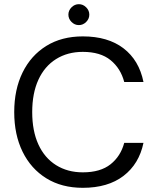

<svg xmlns="http://www.w3.org/2000/svg" viewBox="-20 -886 754 918"><path d="M376 12Q275 12 201.5 -33.5Q128 -79 88 -160.5Q48 -242 48 -350Q48 -458 88 -539.5Q128 -621 201.5 -666.5Q275 -712 376 -712Q496 -712 570.5 -655Q645 -598 666 -494H574Q557 -559 508.5 -598.5Q460 -638 376 -638Q303 -638 248 -603.5Q193 -569 163.5 -504.5Q134 -440 134 -350Q134 -260 163.5 -195.5Q193 -131 248 -96.5Q303 -62 376 -62Q460 -62 508.5 -100.5Q557 -139 574 -203H666Q645 -102 570.5 -45Q496 12 376 12ZM357 -766Q337 -766 322 -781Q307 -796 307 -816Q307 -836 322 -851Q337 -866 357 -866Q377 -866 392 -851Q407 -836 407 -816Q407 -796 392 -781Q377 -766 357 -766Z"/></svg>

Font: DM Sans 12pt
Style: Regular
Weight: 400
Version: Version 4.004;gftools[0.9.30]